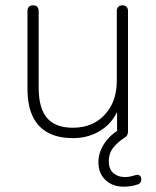

<svg xmlns="http://www.w3.org/2000/svg" viewBox="-20 -510 585 720"><path d="M419 -121H431Q412 -58 364 -25Q316 8 254 8Q197 8 159 -13Q121 -34 102 -75Q83 -116 83 -177V-468Q83 -479 88.5 -484.5Q94 -490 104 -490Q114 -490 119.5 -484.5Q125 -479 125 -468V-181Q125 -105 156 -68Q187 -31 254 -31Q327 -31 372.5 -79.5Q418 -128 418 -207V-468Q418 -479 423.5 -484.5Q429 -490 439 -490Q449 -490 454.5 -484.5Q460 -479 460 -468V-16Q460 -8 456.5 -2.5Q453 3 448 6Q426 19 407 41Q388 63 388 94Q388 125 405.5 139.5Q423 154 448 154Q459 154 468.5 152Q478 150 487 147Q497 144 502.5 147.5Q508 151 509.5 158Q511 165 508 171.5Q505 178 498 181Q484 186 470.5 188Q457 190 443 190Q402 190 375.5 165Q349 140 349 98Q349 62 371 28.5Q393 -5 432 -27L421 -6Q420 -8 419.5 -11.5Q419 -15 419 -18Z"/></svg>

Font: Nunito ExtraLight
Style: Regular
Weight: 200
Designer: Vernon Adams
Foundry: Vernon Adams
Version: Version 3.602;April 4, 2023;FontCreator 14.0.0.2856 64-bit